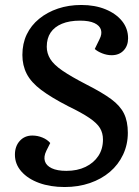

<svg xmlns="http://www.w3.org/2000/svg" viewBox="-20 -738 559 772"><path d="M494 -204Q494 -157 475 -116.5Q456 -76 422 -47Q388 -18 341.5 -2Q295 14 240 14Q182 14 137 -2.5Q92 -19 66 -48.5Q40 -78 40 -116Q40 -150 59.5 -171.5Q79 -193 110 -193Q131 -193 150.5 -185Q170 -177 182 -163L166 -131Q155 -108 160.5 -90Q166 -72 188 -61.5Q210 -51 247 -51Q291 -51 324 -67Q357 -83 375.5 -111Q394 -139 394 -177Q394 -203 382 -223Q370 -243 339 -264Q308 -285 254 -311Q186 -346 145.5 -376.5Q105 -407 87.5 -441Q70 -475 70 -517Q70 -563 87.5 -599.5Q105 -636 137.5 -662.5Q170 -689 213 -703.5Q256 -718 307 -718Q362 -718 404.5 -700.5Q447 -683 471 -653Q495 -623 495 -584Q495 -554 477 -535Q459 -516 429 -516Q410 -516 391 -523.5Q372 -531 361 -541L380 -580Q391 -601 386 -618Q381 -635 360 -645Q339 -655 302 -655Q259 -655 229 -642.5Q199 -630 183.5 -607Q168 -584 168 -550Q168 -524 182 -501Q196 -478 231 -454Q266 -430 328 -398Q391 -366 427 -339.5Q463 -313 478.5 -281.5Q494 -250 494 -204Z"/></svg>

Font: Literata 18pt Medium
Style: Italic
Weight: 500
Italic angle: -2°
Designer: Latin by Veronika Burian and Jose Scaglione. Greek by Irene Vlachou. Cyrillic by Vera Evstafieva
Foundry: TypeTogether
Version: Version 3.103;gftools[0.9.29]